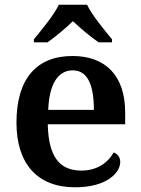

<svg xmlns="http://www.w3.org/2000/svg" viewBox="-20 -786 598 816"><path d="M124 -619V-606H182C214 -628 260 -667 290 -696C320 -667 367 -628 399 -606H456V-619C425 -657 371 -721 350 -766H230C209 -721 155 -657 124 -619ZM299 10C433 10 491 -51 491 -98C491 -119 478 -133 463 -138C440 -96 394 -61 326 -61C233 -61 186 -120 183 -258H512V-308C512 -466 427 -548 288 -548C136 -548 50 -452 50 -265C50 -91 138 10 299 10ZM379 -319H185C189 -428 226 -487 289 -487C354 -487 379 -422 379 -319Z"/></svg>

Font: Noto Serif Lao SemiBold
Style: Regular
Weight: 600
Designer: Monotype Design Team
Foundry: Monotype Imaging Inc.
Version: Version 2.003